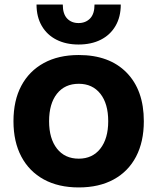

<svg xmlns="http://www.w3.org/2000/svg" viewBox="-20 -809 690 841"><path d="M325 12Q236 12 172 -23Q108 -58 73.5 -123Q39 -188 39 -278Q39 -369 73.5 -433.5Q108 -498 172 -533Q236 -568 325 -568Q459 -568 534.5 -491Q610 -414 610 -278Q610 -188 576 -123Q542 -58 478 -23Q414 12 325 12ZM325 -114Q385 -114 419.5 -158Q454 -202 454 -278Q454 -355 419.5 -398.5Q385 -442 325 -442Q264 -442 229.5 -398.5Q195 -355 195 -278Q195 -202 229.5 -158Q264 -114 325 -114ZM324 -614Q269 -614 227.5 -635Q186 -656 163 -695.5Q140 -735 140 -789H255Q255 -748 274 -728Q293 -708 324 -708Q355 -708 374.5 -728Q394 -748 394 -789H509Q509 -735 486 -695.5Q463 -656 421.5 -635Q380 -614 324 -614Z"/></svg>

Font: Azeret Mono Thin
Style: Bold
Weight: 700
Version: Version 1.002